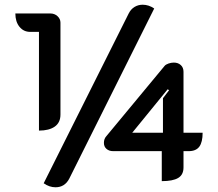

<svg xmlns="http://www.w3.org/2000/svg" viewBox="-20 -757 923 813"><path d="M525 -700Q534 -718 549.5 -727.5Q565 -737 584 -737Q610 -737 633 -721L273 0Q254 36 215 36Q189 36 165 19ZM145 -622H108Q80 -622 62.5 -643.5Q45 -665 45 -700H193Q211 -700 223.5 -688.5Q236 -677 236 -661V-272Q236 -238 212 -221Q188 -204 145 -204ZM665 -117H459Q442 -117 431 -126.5Q420 -136 420 -152Q420 -169 430 -180L677 -478Q682 -484 693.5 -488Q705 -492 716 -492Q734 -492 745.5 -481.5Q757 -471 757 -453V-195H838Q838 -155 824 -136Q810 -117 779 -117H757V-48Q757 -17 734.5 -3.5Q712 10 665 10ZM670 -195V-341L696 -375L690 -379L540 -195Z"/></svg>

Font: K2D
Style: Regular
Weight: 400
Version: Version 1.000; ttfautohint (v1.6)